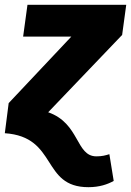

<svg xmlns="http://www.w3.org/2000/svg" viewBox="-50 -553 544 797"><path d="M-30 0C191 15 120 224 317 224C363 224 397 212 422 198L404 87C388 92 374 96 350 96C264 96 282 -41 150 -87L457 -408L474 -533H64L46 -401H246L-14 -125Z"/></svg>

Font: Fira Sans ExtraBold
Style: Italic
Weight: 800
Italic angle: -8°
Designer: bBox Type GmbH & Carrois Corporate GbR & Edenspiekermann AG
Foundry: bBox Type GmbH & Carrois Corporate GbR & Edenspiekermann AG
Version: Version 4.301;PS 004.301;hotconv 1.0.88;makeotf.lib2.5.64775